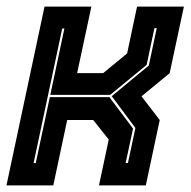

<svg xmlns="http://www.w3.org/2000/svg" viewBox="-22 -560 576 580"><path d="M-2.5 0 112.5 -540H254L211 -339H289.5L362 -398.5L392 -540H533.5L490.5 -339L405.5 -269L460.5 -197.5L418.5 0H277L306.5 -138.5L259.5 -197.5H181L139 0ZM79.5 -67.5H86L128.5 -266.5H308.5L380 -171.5L357.5 -67.5H364.5L387 -173.5L315.5 -269.5L427.5 -362L451.5 -475H444.5L421 -364L311 -273.5H130L172.5 -474H166Z"/></svg>

Font: Tourney Condensed ExtraBold
Style: Italic
Weight: 800
Width: 3
Italic angle: -12°
Designer: Tyler Finck
Foundry: Etcetera Type Co
Version: Version 1.010; ttfautohint (v1.8.3)